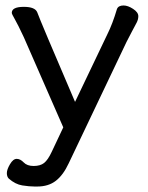

<svg xmlns="http://www.w3.org/2000/svg" viewBox="-20 -511 540 701"><path d="M116 170H106Q87 170 61.5 166Q36 162 12 141Q5 134 5 121Q5 108 16.5 88.5Q28 69 41 69Q54 69 66.5 82Q79 95 103 95Q127 95 141 84Q155 73 169 43L211 -46L67 -375Q45 -422 34 -441Q23 -460 23 -464Q23 -486 67 -486Q108 -486 116 -466Q127 -435 254 -139L372 -386Q391 -424 407 -478Q412 -491 431 -491Q447 -491 466 -478.5Q485 -466 485 -452Q485 -440 479 -428.5Q473 -417 462 -396.5Q451 -376 442 -358L231 85Q211 128 184 149Q157 170 116 170Z"/></svg>

Font: LXGW WenKai Medium
Style: Regular
Weight: 500
Designer: LXGW / Fontworks Inc.
Foundry: LXGW / Fontworks Inc.
Version: Version 1.501; October 10, 2024